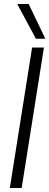

<svg xmlns="http://www.w3.org/2000/svg" viewBox="-20 -937 246 957"><path d="M29 0 140 -700H199L88 0ZM159 -744 66 -917H123L206 -744Z"/></svg>

Font: Georama Light
Style: Italic
Weight: 300
Italic angle: -9°
Designer: Jean-Baptiste Levee
Foundry: Production Type
Version: Version 1.001